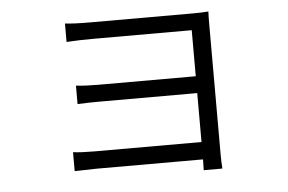

<svg xmlns="http://www.w3.org/2000/svg" viewBox="-46 -610 1092 727"><g transform="rotate(-5 500.0 -246.5)"><path d="M213 -58Q245 -54 294 -54H701V-240H332Q284 -240 246 -238V-308Q282 -304 332 -304H701V-479H323Q276 -479 225 -476V-546Q259 -542 323 -542H711Q744 -542 770 -544Q769 -534 769 -496V2Q769 25 771 53H700L701 12H295L213 14Z"/></g></svg>

Font: Source Han Sans CN Normal
Style: Regular
Weight: 350
Designer: Ryoko NISHIZUKA 西塚涼子 (kana, bopomofo & ideographs); Paul D. Hunt (Latin, Greek & Cyrillic); Sandoll Communications 산돌커뮤니
Foundry: Adobe
Version: Version 2.004;hotconv 1.0.118;makeotfexe 2.5.65603